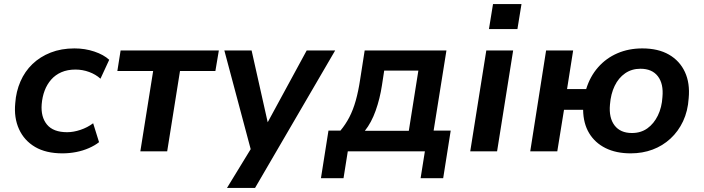

<svg xmlns="http://www.w3.org/2000/svg" viewBox="-20 -744 3461 944"><path d="M287 10Q206 10 152.5 -21.5Q99 -53 73.5 -109Q48 -165 55 -237Q59 -294 80.5 -343.5Q102 -393 139.5 -429Q177 -465 229 -485.5Q281 -506 346 -506Q398 -506 444 -490.5Q490 -475 517 -450L474 -357Q451 -378 418.5 -390Q386 -402 351 -402Q312 -402 282 -389Q252 -376 231.5 -352.5Q211 -329 199.5 -298.5Q188 -268 185 -232Q180 -169 211 -131.5Q242 -94 310 -94Q341 -94 375.5 -105.5Q410 -117 438 -138L467 -45Q447 -29 417.5 -16Q388 -3 354.5 3.5Q321 10 287 10Z M670 0 733 -395H557L573 -496H1056L1039 -395H865L802 0Z M1096 180 1228 -36 1221 21 1083 -496H1217L1300 -126H1287L1488 -496H1628L1234 180Z M1558 132 1595 -102H1654Q1679 -132 1697.5 -167.5Q1716 -203 1729 -249Q1742 -295 1751 -355L1773 -496H2175L2112 -102H2196L2159 132H2048L2069 0H1690L1669 132ZM1774 -101H1990L2037 -397H1869L1858 -325Q1848 -259 1827 -200Q1806 -141 1774 -101Z M2384 -601 2404 -724H2544L2524 -601ZM2292 0 2371 -496H2503L2424 0Z M3081 10Q3009 10 2957 -16Q2905 -42 2876.5 -89.5Q2848 -137 2847 -204H2753L2720 0H2587L2665 -496H2798L2768 -306H2862Q2881 -368 2920.5 -413Q2960 -458 3015.5 -482Q3071 -506 3138 -506Q3216 -506 3269 -475.5Q3322 -445 3347.5 -390Q3373 -335 3366 -261Q3362 -198 3338.5 -148Q3315 -98 3276.5 -62.5Q3238 -27 3188.5 -8.5Q3139 10 3081 10ZM3087 -90Q3131 -90 3163 -113Q3195 -136 3214.5 -176Q3234 -216 3237 -267Q3243 -332 3214.5 -369Q3186 -406 3129 -406Q3086 -406 3053.5 -383.5Q3021 -361 3002 -321.5Q2983 -282 2979 -230Q2973 -165 3001.5 -127.5Q3030 -90 3087 -90Z"/></svg>

Font: Nunito Sans 9pt
Style: Bold Italic
Weight: 700
Italic angle: -9°
Version: Version 3.101;gftools[0.9.27]